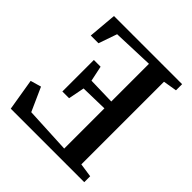

<svg xmlns="http://www.w3.org/2000/svg" viewBox="-198 -886 1030 1030"><g transform="rotate(45 316.5 -371.5)"><path d="M521 -56.5 599.5 -45V0H42L12 -181L73 -198.5L133 -64.5L396 -51.5V-356.5L241.5 -353L223.5 -261H172.5V-500H223.5L242 -412.5L396 -408.5V-694.5L163 -686L126.5 -581H68L82 -743H599V-696.5L521 -683.5Z"/></g></svg>

Font: Merriweather 48pt SemiBold
Style: Regular
Weight: 600
Version: Version 2.100